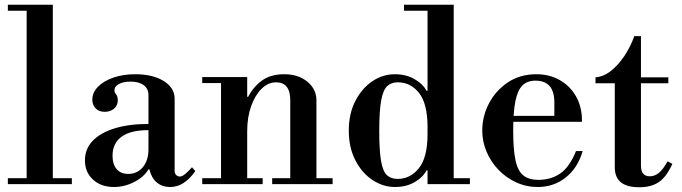

<svg xmlns="http://www.w3.org/2000/svg" viewBox="-20 -774 2865 807"><path d="M92 -15V-738H202V-15ZM13 0V-25H282V0ZM13 -729V-754H202V-729Z M459 12Q405 12 371 -19Q337 -50 337 -100Q337 -148 369.5 -182Q402 -216 462 -234.5Q522 -253 604 -253V-375Q604 -401 584 -416Q564 -431 529 -431Q499 -431 480 -421Q461 -411 461 -395Q461 -385 468 -377Q475 -369 475 -352Q475 -331 459.5 -317.5Q444 -304 420 -304Q396 -304 382 -318.5Q368 -333 368 -355Q368 -385 392 -409.5Q416 -434 457 -448Q498 -462 549 -462Q622 -462 668 -433.5Q714 -405 714 -359V-55Q714 -45 720.5 -38.5Q727 -32 736 -32Q745 -32 757 -41.5Q769 -51 787 -71L801 -55Q754 12 696 12Q661 12 638.5 -7.5Q616 -27 608 -62H604Q585 -30 544 -9Q503 12 459 12ZM519 -43Q557 -43 580.5 -71.5Q604 -100 604 -146V-227Q529 -227 491 -199.5Q453 -172 453 -119Q453 -83 470.5 -63Q488 -43 519 -43Z M1200 -15V-353Q1200 -428 1140 -428Q1107 -428 1079.5 -401Q1052 -374 1035.5 -327.5Q1019 -281 1019 -222L999 -367H1023Q1044 -408 1080.5 -435Q1117 -462 1175 -462Q1234 -462 1272 -430.5Q1310 -399 1310 -353V-15ZM830 0V-25H1084V0ZM909 -15V-434H1019V-15ZM1124 0V-25H1378V0ZM830 -425V-450H1019V-425Z M1640 12Q1590 12 1545.5 -17.5Q1501 -47 1473.5 -100.5Q1446 -154 1446 -225Q1446 -296 1473.5 -349.5Q1501 -403 1545 -432.5Q1589 -462 1639 -462Q1686 -462 1721.5 -442Q1757 -422 1773 -392H1797L1777 -240Q1777 -338 1741.5 -383Q1706 -428 1652 -428Q1624 -428 1607 -411.5Q1590 -395 1582 -351Q1574 -307 1574 -224Q1574 -142 1581.5 -98Q1589 -54 1606 -38Q1623 -22 1651 -22Q1705 -22 1741 -67.5Q1777 -113 1777 -210L1797 -58H1773Q1757 -28 1722 -8Q1687 12 1640 12ZM1777 0V-25H1955V0ZM1777 -15V-738H1887V-15ZM1678 -729V-754H1887V-729Z M2240 12Q2192 12 2149.5 -7.5Q2107 -27 2075 -60.5Q2043 -94 2025 -136.5Q2007 -179 2007 -225Q2007 -286 2035.5 -340Q2064 -394 2115 -428Q2166 -462 2235 -462Q2289 -462 2332.5 -437.5Q2376 -413 2401 -369Q2426 -325 2426 -268V-262H2099V-287H2310V-344Q2310 -435 2230 -435Q2197 -435 2176.5 -415.5Q2156 -396 2146.5 -350Q2137 -304 2137 -225Q2137 -144 2147 -99Q2157 -54 2180.5 -36Q2204 -18 2243 -18Q2296 -18 2335 -45Q2374 -72 2401 -139H2429Q2409 -69 2358.5 -28.5Q2308 12 2240 12Z M2667 13Q2615 13 2589.5 -8Q2564 -29 2564 -71V-424H2483V-449Q2518 -452 2548.5 -476.5Q2579 -501 2604.5 -539Q2630 -577 2646 -622H2674V-449H2789V-424H2674V-78Q2674 -33 2711 -33Q2732 -33 2749.5 -47.5Q2767 -62 2786 -96L2806 -85Q2781 -30 2749 -8.5Q2717 13 2667 13Z"/></svg>

Font: Libre Bodoni
Style: Regular
Weight: 400
Designer: Pablo Impallari, Rodrigo Fuenzalida
Foundry: Impallari Type
Version: Version 2.005;gftools[0.9.23]